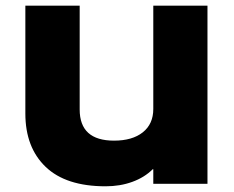

<svg xmlns="http://www.w3.org/2000/svg" viewBox="-20 -650 830 680"><path d="M714.8 -629.9V1H522.9V-50.8H521Q491.7 -21.5 448.5 -5.9Q405.3 9.8 354 9.8Q213.4 9.8 141.6 -59.1Q69.8 -127.9 69.8 -248V-629.9H262.2V-262.2Q262.2 -151.9 383.8 -151.9Q448.7 -151.9 485.8 -181.4Q522.9 -210.9 522.9 -264.2V-629.9Z"/></svg>

Font: Sinkin Sans 800 Black
Style: Regular
Weight: 900
Designer: Keith Bates
Foundry: K-Type
Version: Sinkin Sans (version 1.0)  by Keith Bates   •   © 2014   www